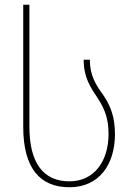

<svg xmlns="http://www.w3.org/2000/svg" viewBox="-20 -780 559 810"><path d="M273 10C398 10 465 -86 465 -214C465 -286 446 -334 417 -377C385 -421 359 -461 359 -528H333C333 -451 363 -410 394 -363C420 -323 438 -281 438 -215C438 -102 379 -15 273 -15C162 -15 104 -93 104 -246V-760H78V-245C78 -70 149 10 273 10Z"/></svg>

Font: Noto Sans Georgian SemiCondensed Thin
Style: Regular
Weight: 100
Width: 4
Designer: Monotype Design Team, Akaki Razmadze
Foundry: Google LLC
Version: Version 2.005